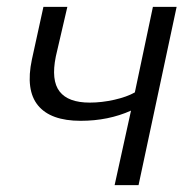

<svg xmlns="http://www.w3.org/2000/svg" viewBox="-20 -541 552 561"><path d="M314.9 0 362.8 -217.8Q296.4 -188 215.8 -188Q127.9 -188 91.1 -232.9Q54.2 -277.8 73.2 -367.2L106.9 -521H176.8L143.1 -376Q128.9 -306.2 154.1 -273.7Q179.2 -241.2 242.2 -241.2Q277.3 -241.2 314 -249.5Q350.6 -257.8 374 -271L426.8 -521H496.1L384.8 0Z"/></svg>

Font: Rawline
Style: Italic
Weight: 400
Italic angle: -12°
Designer: Matt McInerney, Pablo Impallari, Rodrigo Fuenzalida
Foundry: Matt McInerney, Pablo Impallari, Rodrigo Fuenzalida
Version: Version 4.020;PS 004.020;hotconv 1.0.88;makeotf.lib2.5.64775